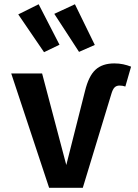

<svg xmlns="http://www.w3.org/2000/svg" viewBox="-20 -892 655 912"><path d="M213.3 0 33.3 -543.1H180L294.9 -108.2L383.6 -459Q401 -530.8 433.6 -560.8Q466.2 -590.8 523.1 -590.8Q545.6 -590.8 564.9 -586.7Q584.1 -582.6 602.6 -575.4L575.4 -481Q562.6 -485.6 547.7 -485.6Q533.3 -485.6 524.4 -476.9Q515.4 -468.2 508.7 -445.1L373.3 0ZM430.3 -678.5 335.9 -871.8 237.9 -826.2 355.4 -645.6ZM262.6 -679.5 163.6 -871.8 66.7 -823.6 189.2 -644.1Z"/></svg>

Font: Fira Code SemiBold
Style: Regular
Weight: 600
Designer: Carrois Corporate, Edenspiekermann AG, Nikita Prokopov
Foundry: Carrois Corporate, Edenspiekermann AG, Nikita Prokopov
Version: Version 6.002